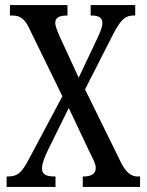

<svg xmlns="http://www.w3.org/2000/svg" viewBox="-20 -734 577 754"><path d="M6 0H198V-41H195C160 -41 145 -50 145 -72C145 -93 157 -121 170 -148L250 -310L329 -143C351 -99 356 -89 356 -74C356 -52 339 -41 308 -41H305V0H530V-41H519C499 -41 476 -54 456 -94L314 -383L425 -601C455 -658 473 -673 504 -673H511V-714H336V-673H338C363 -673 382 -668 382 -644C382 -626 373 -607 362 -583L289 -429L217 -585C208 -606 197 -630 197 -644C197 -660 206 -673 242 -673H245V-714H19V-673H29C60 -673 78 -659 96 -620L225 -356L94 -110C66 -57 50 -41 11 -41H6Z"/></svg>

Font: Noto Serif Lao ExtCond
Style: Regular
Weight: 400
Width: 2
Designer: Monotype Design Team
Foundry: Monotype Imaging Inc.
Version: Version 2.004